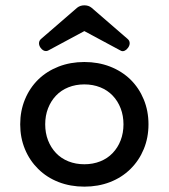

<svg xmlns="http://www.w3.org/2000/svg" viewBox="-20 -697 640 728"><path d="M163.6 -505.9Q159.2 -503.4 154.3 -503.4Q142.6 -503.4 133.3 -516.6Q127.9 -524.9 127.9 -532.7Q127.9 -543 136.2 -549.8L272.9 -668Q284.2 -676.8 299.8 -676.8Q315.9 -676.8 326.7 -668L463.4 -549.8Q471.7 -543 471.7 -533.2Q471.7 -524.4 465.3 -515.6Q459.5 -507.8 453.1 -504.9Q448.2 -502.9 445.3 -502.9Q440.9 -502.9 436 -505.9L299.8 -579.1ZM125 -395.5Q157.7 -427.2 202.4 -444.6Q247.1 -461.9 299.8 -461.9Q352.5 -461.9 397.2 -444.6Q441.9 -427.2 474.6 -395.5Q507.3 -363.3 525.1 -319.8Q543 -276.4 543 -225.6Q543 -174.8 525.1 -131.6Q507.3 -88.4 474.6 -56.2Q441.9 -23.9 397.2 -6.6Q352.5 10.7 299.8 10.7Q247.1 10.7 202.4 -6.6Q157.7 -23.9 125 -56.2Q92.3 -88.4 74.5 -131.6Q56.6 -174.8 56.6 -225.6Q56.6 -276.4 74.5 -319.8Q92.3 -363.3 125 -395.5ZM192.4 -116.7Q211.9 -96.2 239.5 -85.2Q267.1 -74.2 299.8 -74.2Q332.5 -74.2 360.1 -85.2Q387.7 -96.2 407.2 -116.7Q426.8 -137.2 437.5 -165Q448.2 -192.9 448.2 -225.6Q448.2 -258.3 437.5 -286.1Q426.8 -314 407.2 -334.5Q387.7 -355 360.1 -366Q332.5 -377 299.8 -377Q267.1 -377 239.5 -366Q211.9 -355 192.4 -334.5Q172.9 -314 162.1 -286.1Q151.4 -258.3 151.4 -225.6Q151.4 -192.9 162.1 -165Q172.9 -137.2 192.4 -116.7Z"/></svg>

Font: Courier Prime Medium
Style: Regular
Weight: 500
Designer: Alan Dague-Greene
Foundry: Quote-Unquote Apps
Version: Version 1.202